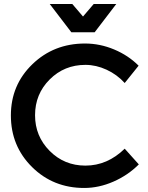

<svg xmlns="http://www.w3.org/2000/svg" viewBox="-20 -924 737 953"><path d="M450 -764H334L227 -904H339L392 -842L445 -904H557ZM599 -186 669 -108Q615 -54 543 -22.5Q471 9 398 9Q244 9 139 -95Q34 -199 34 -351Q34 -502 140.5 -605Q247 -708 402 -708Q476 -708 546.5 -678.5Q617 -649 668 -598L599 -512Q561 -554 509 -578Q457 -602 404 -602Q299 -602 226.5 -529.5Q154 -457 154 -352Q154 -248 226.5 -175Q299 -102 404 -102Q513 -102 599 -186Z"/></svg>

Font: Montserrat-Arabic
Style: Regular
Weight: 400
Designer: Mohamed Gaber
Foundry: Kief Type Foundry
Version: Version 5.008;PS 005.008;hotconv 1.0.88;makeotf.lib2.5.64775